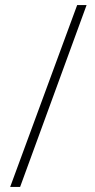

<svg xmlns="http://www.w3.org/2000/svg" viewBox="-20 -734 375 754"><path d="M320 -714H283L20 0H59Z"/></svg>

Font: Noto Sans Gujarati Condensed ExtraLight
Style: Regular
Weight: 200
Width: 3
Designer: Jelle Bosma - Monotype Design Team, Universal Thirst
Foundry: Monotype Imaging Inc.
Version: Version 2.106